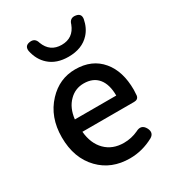

<svg xmlns="http://www.w3.org/2000/svg" viewBox="-198 -934 962 1061"><g transform="rotate(-30 283.0 -403.5)"><path d="M317 14Q200 14 126 -62Q48 -142 48 -275Q48 -404 126 -487Q198 -564 299 -564Q406 -564 466 -492Q524 -423 524 -304Q524 -290 522 -268Q518 -245 492 -245H340H162Q169 -167 214 -122Q259 -77 331 -77Q379 -77 422 -97Q462 -119 483 -80Q501 -45 470 -26Q397 14 317 14ZM160 -325H292H424Q424 -396 392.5 -434.5Q361 -473 301 -473Q247 -473 209 -435Q168 -395 160 -325ZM304 -642Q228 -642 182 -683Q141 -719 128 -780Q123 -815 157 -820Q193 -826 203 -789Q230 -718 304 -718Q378 -718 405 -789Q415 -826 451 -820Q485 -815 480 -781Q470 -729 439 -695Q391 -642 304 -642Z"/></g></svg>

Font: GenSenRounded JP M
Style: Regular
Weight: 500
Version: Version 1.501;PS 1;hotconv 16.6.51;makeotf.lib2.5.65220